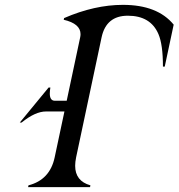

<svg xmlns="http://www.w3.org/2000/svg" viewBox="-20 -767 732 787"><path d="M95.2 0 96.7 -7.3Q184.6 -29.8 204.1 -122.1L244.1 -310.1H168.5Q124.5 -310.1 68.4 -264.6H61L179.2 -408.2H186.5Q184.1 -394.5 184.1 -383.8Q184.1 -354 205.1 -354H253.4L308.6 -613.8Q310.1 -620.6 310.1 -627Q310.1 -669.9 241.2 -686L242.7 -692.9Q367.7 -747.1 483.9 -747.1Q625.5 -747.1 691.9 -666L655.3 -494.1H647.9Q647.9 -584.5 629.4 -627.4Q597.2 -702.6 503.9 -702.6Q415.5 -702.6 396.5 -614.3L292 -122.1Q288.1 -103 288.1 -87.4Q288.1 -24.9 350.6 -7.3L349.1 0Z"/></svg>

Font: Modern Antiqua
Style: Book Oblique
Weight: 400
Italic angle: -12°
Designer: Wojciech Kalinowski "wmk69" (wmk69@o2.pl)
Foundry: Wojciech Kalinowski "wmk69" (wmk69@o2.pl)
Version: Version 3.1.0; 2021-05-28